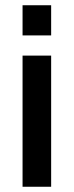

<svg xmlns="http://www.w3.org/2000/svg" viewBox="-20 -712 281 732"><path d="M175 -577V-692H66V-577ZM175 0V-500H66V0Z"/></svg>

Font: RazerF5 SemiBold
Style: Regular
Weight: 600
Foundry: Razer Inc.
Version: Version 2